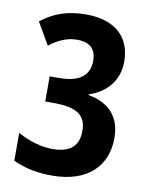

<svg xmlns="http://www.w3.org/2000/svg" viewBox="-83 -785 666 856"><g transform="rotate(10 250.0 -357.0)"><path d="M441 -546C441 -661 364 -724 239 -724C154 -724 93 -702 35 -657L93 -557C130 -586 170 -606 218 -606C276 -606 304 -578 304 -526C304 -463 265 -424 167 -424H125V-310H166C272 -310 311 -277 311 -210C311 -145 277 -107 193 -107C144 -107 87 -123 35 -152V-26C92 0 145 10 212 10C371 10 457 -75 457 -203C457 -296 407 -355 310 -372V-375C392 -402 441 -463 441 -546Z"/></g></svg>

Font: Noto Sans Ethiopic Condensed
Style: Bold
Weight: 700
Width: 3
Designer: Monotype Design Team
Foundry: Monotype Imaging Inc.
Version: Version 2.102